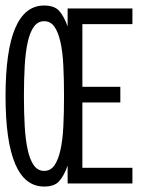

<svg xmlns="http://www.w3.org/2000/svg" viewBox="-27 -668 593 699"><path d="M206.1 -317.9Q206.1 -377.9 203.6 -428.5Q201.2 -479 193.1 -514.9Q185.1 -550.8 171.1 -570.8Q157.2 -590.8 133.8 -590.8Q110.8 -590.8 96.4 -570.8Q82 -550.8 74 -514.9Q65.9 -479 63 -428.5Q60.1 -377.9 60.1 -317.9Q60.1 -257.8 63 -208Q65.9 -158.2 74 -122.1Q82 -85.9 96.4 -65.9Q110.8 -45.9 133.8 -45.9Q157.2 -45.9 171.1 -65.9Q185.1 -85.9 193.1 -122.1Q201.2 -158.2 203.6 -208Q206.1 -257.8 206.1 -317.9ZM133.8 11.2Q-6.8 11.2 -6.8 -317.9Q-6.8 -647.9 133.8 -647.9Q169.9 -647.9 187.5 -629.4Q205.1 -610.8 219.2 -571.8V-637.2H455.1V-580.1H272.9V-352.1H411.1V-294.9H272.9V-57.1H455.1V0H219.2V-64.9Q205.1 -25.9 187.5 -7.3Q169.9 11.2 133.8 11.2Z"/></svg>

Font: Anonymous Pro
Style: Regular
Weight: 400
Monospace: yes
Designer: Mark Simonson
Version: Version 1.002